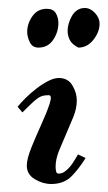

<svg xmlns="http://www.w3.org/2000/svg" viewBox="-20 -448 269 480"><path d="M97 -426Q113 -426 119.5 -415Q126 -404 126 -390Q126 -368 113 -348.5Q100 -329 76 -329Q61 -329 54.5 -342.5Q48 -356 48 -368Q48 -389 61 -407.5Q74 -426 97 -426ZM192 -428Q206 -428 217.5 -415.5Q229 -403 229 -389Q229 -368 213.5 -348.5Q198 -329 176 -329Q160 -337 154.5 -348Q149 -359 149 -371Q149 -380 152 -390Q155 -400 160 -408.5Q165 -417 173 -422.5Q181 -428 192 -428ZM127 -253Q150 -253 161 -234.5Q172 -216 172 -197Q172 -177 163.5 -156Q155 -135 145.5 -113.5Q136 -92 127.5 -71Q119 -50 119 -31Q119 -27 120 -20.5Q121 -14 127 -14Q135 -14 142.5 -19.5Q150 -25 156 -32.5Q162 -40 167 -48.5Q172 -57 175 -62L194 -53Q178 -27 159 -7.5Q140 12 108 12Q87 12 67 0Q47 -12 47 -34Q47 -51 59 -80.5Q71 -110 84 -138.5Q97 -167 104 -188.5Q111 -210 102 -210Q93 -210 87 -208.5Q81 -207 74.5 -202.5Q68 -198 59 -189.5Q50 -181 36 -167L24 -181Q31 -190 43.5 -202.5Q56 -215 71 -226.5Q86 -238 100.5 -245.5Q115 -253 127 -253Z"/></svg>

Font: Lucien Schoenschriftv CAT
Style: Regular
Weight: 400
Designer: Lucian Bernhard 1928
Foundry: CAT-Fonts Peter Wiegel
Version: Version 1.000